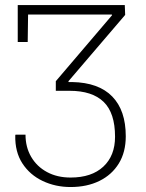

<svg xmlns="http://www.w3.org/2000/svg" viewBox="-20 -731 579 761"><path d="M259.8 10.3Q199.7 10.3 149.2 -13.7Q98.6 -37.6 68.8 -83.3Q39.1 -128.9 40.5 -194.3L41.5 -197.3H81.1Q81.1 -147.9 103.5 -109.4Q126 -70.8 166.3 -49.1Q206.5 -27.3 259.8 -27.3Q343.3 -27.3 389.6 -70.6Q436 -113.8 436 -189Q436 -283.2 390.9 -327.1Q345.7 -371.1 255.9 -371.1H201.2V-409.2L424.3 -670.9L423.3 -673.3H91.3L89.8 -564.5H50.3V-710.9H474.6L476.1 -671.9L251 -408.7L252 -405.8Q254.9 -405.8 258.3 -405.8Q261.7 -405.8 266.1 -405.8Q371.1 -403.8 424.8 -348.6Q478.5 -293.5 478.5 -190.9Q478.5 -127.9 450.9 -83Q423.3 -38.1 374 -13.9Q324.7 10.3 259.8 10.3Z"/></svg>

Font: Roboto Slab ExtraLight
Style: Regular
Weight: 250
Designer: Google
Version: Version 2.000; ttfautohint (v1.8.1.43-b0c9)